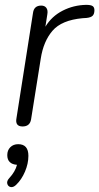

<svg xmlns="http://www.w3.org/2000/svg" viewBox="-20 -515 409 791"><path d="M73 6Q41 6 48 -29L116 -462Q120 -492 150 -492Q164 -492 171 -482.5Q178 -473 175 -456L167 -405Q193 -448 238 -471Q283 -494 335 -495Q354 -495 361.5 -490Q369 -485 369 -473Q369 -458 362 -450.5Q355 -443 336 -441L320 -440Q234 -432 196.5 -388.5Q159 -345 148 -274L108 -23Q103 6 73 6ZM46 247Q34 258 23.5 255.5Q13 253 10 242Q7 231 18 219Q43 192 50 164Q10 161 10 124Q10 104 22.5 91.5Q35 79 55 79Q97 79 97 127Q97 159 83 192Q69 225 46 247Z"/></svg>

Font: Nunito Light
Style: Italic
Weight: 300
Italic angle: -9°
Designer: Vernon Adams
Foundry: Vernon Adams
Version: Version 3.601; ttfautohint (v1.8.2.53-6de2)